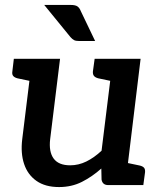

<svg xmlns="http://www.w3.org/2000/svg" viewBox="-20 -749 647 777"><path d="M219 8Q163 8 127.5 -17Q92 -42 77.5 -85.5Q63 -129 70 -186L110 -511H223L183 -186Q177 -135 197 -107.5Q217 -80 264 -80Q298 -80 329.5 -95.5Q361 -111 391 -139L437 -511H549L487 0H418Q395 0 391 -22L390 -67Q353 -34 311.5 -13Q270 8 219 8ZM460 0 484 -92 546 -79Q558 -76 563 -70Q568 -64 567 -52L560 0ZM136 -511 113 -419 51 -432Q39 -435 33.5 -441.5Q28 -448 30 -460L36 -511ZM463 -511 440 -419 378 -432Q366 -435 360.5 -441.5Q355 -448 356 -460L363 -511ZM159 -729H266Q285 -729 293.5 -723Q302 -717 307 -704L365 -583H301Q287 -583 280 -586.5Q273 -590 265 -599Z"/></svg>

Font: Aleo SemiBold
Style: Italic
Weight: 600
Italic angle: -7°
Designer: Alessio Laiso
Foundry: Alessio Laiso
Version: Version 2.001;gftools[0.9.29]